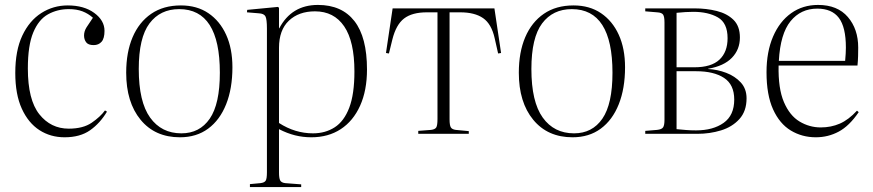

<svg xmlns="http://www.w3.org/2000/svg" viewBox="-20 -543 3541 779"><path d="M242 14Q185 14 140 -15Q95 -44 68.5 -102Q42 -160 42 -247Q42 -338 70.5 -398.5Q99 -459 147.5 -490Q196 -521 255 -521Q321 -521 362.5 -490.5Q404 -460 404 -418Q404 -387 392 -373.5Q380 -360 360 -360Q338 -360 329.5 -371.5Q321 -383 321 -399Q321 -416 331 -432Q341 -448 357 -471Q338 -488 314.5 -497Q291 -506 259 -506Q213 -506 175 -485Q137 -464 115 -411.5Q93 -359 93 -265Q93 -138 139.5 -79.5Q186 -21 259 -21Q317 -21 352 -45Q387 -69 406 -95L414 -90Q386 -43 345.5 -14.5Q305 14 242 14Z M710 14Q609 14 550.5 -57Q492 -128 492 -248Q492 -331 518 -392Q544 -453 593.5 -487Q643 -521 714 -521Q779 -521 825.5 -489.5Q872 -458 897.5 -402Q923 -346 923 -270Q923 -184 897.5 -120Q872 -56 824.5 -21Q777 14 710 14ZM716 -2Q790 -2 831 -61.5Q872 -121 872 -248Q872 -506 707 -506Q630 -506 586.5 -448Q543 -390 543 -263Q543 -130 589 -66Q635 -2 716 -2Z M994 216V204L1037 200Q1053 198 1058 190Q1063 182 1063 156V-427Q1063 -465 1057 -476.5Q1051 -488 1030 -489L982 -493L983 -503L1108 -515L1112 -511V-428H1113Q1163 -523 1270 -523Q1367 -523 1418 -457.5Q1469 -392 1469 -261Q1469 -176 1441 -114Q1413 -52 1362.5 -19Q1312 14 1243 14Q1209 14 1177 6Q1145 -2 1112 -19V157Q1112 179 1116.5 188.5Q1121 198 1137 200L1202 205V216ZM1250 -2Q1300 -2 1338 -26.5Q1376 -51 1397 -106Q1418 -161 1418 -253Q1418 -375 1376.5 -436Q1335 -497 1258 -497Q1192 -497 1152 -459Q1112 -421 1112 -349V-44Q1177 -2 1250 -2Z M1677 0V-12L1729 -16Q1745 -18 1750 -26Q1755 -34 1755 -60V-493H1712Q1652 -493 1619.5 -468Q1587 -443 1572 -383L1558 -326L1546 -328L1573 -509H1986L2013 -328L2001 -326L1987 -388Q1974 -446 1940 -469.5Q1906 -493 1847 -493H1804V-59Q1804 -35 1809 -26.5Q1814 -18 1829 -16L1882 -11V0Z M2303 14Q2202 14 2143.5 -57Q2085 -128 2085 -248Q2085 -331 2111 -392Q2137 -453 2186.5 -487Q2236 -521 2307 -521Q2372 -521 2418.5 -489.5Q2465 -458 2490.5 -402Q2516 -346 2516 -270Q2516 -184 2490.5 -120Q2465 -56 2417.5 -21Q2370 14 2303 14ZM2309 -2Q2383 -2 2424 -61.5Q2465 -121 2465 -248Q2465 -506 2300 -506Q2223 -506 2179.5 -448Q2136 -390 2136 -263Q2136 -130 2182 -66Q2228 -2 2309 -2Z M2598 0V-12L2646 -16Q2665 -18 2670.5 -26.5Q2676 -35 2676 -57V-452Q2676 -475 2670.5 -483.5Q2665 -492 2646 -493L2598 -497V-509H2798Q2846 -509 2888 -498.5Q2930 -488 2956 -462.5Q2982 -437 2982 -391Q2982 -342 2949.5 -308.5Q2917 -275 2853 -264V-263Q2891 -261 2926.5 -247.5Q2962 -234 2985.5 -208.5Q3009 -183 3009 -144Q3009 -92 2980 -60Q2951 -28 2905.5 -14Q2860 0 2809 0ZM2725 -270H2797Q2866 -270 2899 -301Q2932 -332 2932 -388Q2932 -450 2892.5 -472.5Q2853 -495 2793 -495Q2777 -495 2761 -494Q2745 -493 2725 -491ZM2804 -14Q2873 -14 2916 -44.5Q2959 -75 2959 -139Q2959 -200 2917.5 -227Q2876 -254 2805 -254H2725V-19Q2746 -17 2764 -15.5Q2782 -14 2804 -14Z M3290 14Q3234 14 3188.5 -13.5Q3143 -41 3116.5 -99.5Q3090 -158 3090 -250Q3090 -333 3116.5 -394.5Q3143 -456 3190 -489.5Q3237 -523 3299 -523Q3378 -523 3420 -474Q3462 -425 3462 -350Q3462 -335 3461.5 -315.5Q3461 -296 3459 -277H3139Q3137 -184 3160.5 -129Q3184 -74 3224 -50Q3264 -26 3310 -26Q3352 -26 3387.5 -41.5Q3423 -57 3457 -94L3464 -88Q3426 -32 3383 -9Q3340 14 3290 14ZM3140 -296H3409Q3412 -328 3412 -350Q3412 -433 3383.5 -470.5Q3355 -508 3296 -508Q3229 -508 3187.5 -457Q3146 -406 3140 -296Z"/></svg>

Font: Display Extralight
Style: Regular
Weight: 200
Designer: Latin by Veronika Burian and Jose Scaglione. Greek by Irene Vlachou. Cyrillic by Vera Evstafieva.
Foundry: TypeTogether
Version: Version 3.002